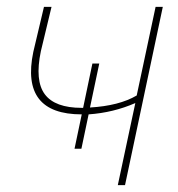

<svg xmlns="http://www.w3.org/2000/svg" viewBox="-20 -539 519 559"><path d="M433 -519H454L344 0H323L374 -239Q310 -211 238 -206L217 -106H197L218 -206Q39 -206 77 -388L108 -519H130L99 -390Q81 -304 110.5 -264.5Q140 -225 218 -225H222L249 -354H269L242 -226Q327 -231 378 -261Z"/></svg>

Font: Raleway-v4020 Thin
Style: Italic
Weight: 250
Italic angle: -12°
Designer: Matt McInerney, Pablo Impallari, Rodrigo Fuenzalida
Foundry: Matt McInerney, Pablo Impallari, Rodrigo Fuenzalida
Version: Version 4.020;PS 004.020;hotconv 1.0.88;makeotf.lib2.5.64775